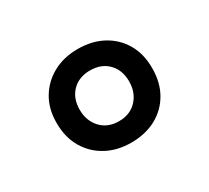

<svg xmlns="http://www.w3.org/2000/svg" viewBox="-71 -1000 550 505"><g transform="rotate(-30 204.0 -748.0)"><path d="M204 -606Q162 -606 129.5 -623.5Q97 -641 78 -673Q59 -705 59 -749Q59 -792 78 -823.5Q97 -855 129.5 -872.5Q162 -890 204 -890Q247 -890 279.5 -872.5Q312 -855 330.5 -823.5Q349 -792 349 -749Q349 -705 330.5 -673Q312 -641 279.5 -623.5Q247 -606 204 -606ZM204 -671Q238 -671 258.5 -693Q279 -715 279 -749Q279 -783 258.5 -804Q238 -825 204 -825Q170 -825 149.5 -804Q129 -783 129 -749Q129 -715 149.5 -693Q170 -671 204 -671Z"/></g></svg>

Font: Playwrite AT
Style: Regular
Weight: 400
Designer: Veronika Burian, José Scaglione
Foundry: TypeTogether
Version: Version 1.002